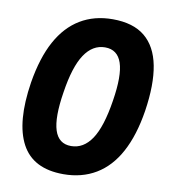

<svg xmlns="http://www.w3.org/2000/svg" viewBox="-82 -786 763 866"><g transform="rotate(10 300.0 -352.5)"><path d="M266 11Q127 11 74.5 -87Q22 -185 51 -371Q70 -487 111.5 -563Q153 -639 217 -677.5Q281 -716 365 -716Q459 -716 512.5 -672Q566 -628 582.5 -543Q599 -458 580 -334Q562 -220 520.5 -143Q479 -66 414.5 -27.5Q350 11 266 11ZM278 -120Q335 -120 372.5 -176Q410 -232 429 -354Q448 -472 429 -528.5Q410 -585 353 -585Q296 -585 258.5 -528.5Q221 -472 203 -353Q184 -235 202.5 -177.5Q221 -120 278 -120Z"/></g></svg>

Font: Nunito Sans 6pt ExtraBold
Style: Italic
Weight: 800
Italic angle: -9°
Version: Version 3.101;gftools[0.9.27]